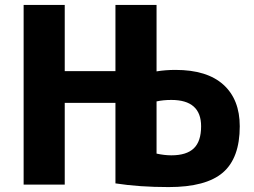

<svg xmlns="http://www.w3.org/2000/svg" viewBox="-20 -750 1030 780"><path d="M449 -332H243V0H76V-730H243V-461H449V-730H616V-460Q652 -466 693 -466Q821 -466 887.5 -406Q954 -346 954 -237Q954 -108 885.5 -49Q817 10 665 10Q546 10 449 -5ZM616 -338V-126Q648 -119 676 -119Q738 -119 767.5 -147.5Q797 -176 797 -237Q797 -344 676 -344Q643 -344 616 -338Z"/></svg>

Font: M PLUS 1p ExtraBold
Style: Regular
Weight: 800
Version: Version 1.062